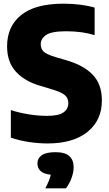

<svg xmlns="http://www.w3.org/2000/svg" viewBox="-20 -770 593 1044"><path d="M238.5 10Q188 10 135 1.8Q82 -6.5 39 -21.5V-171.5Q83 -157 135.2 -148.5Q187.5 -140 236 -140Q299 -140 325.2 -158.8Q351.5 -177.5 351.5 -209.5Q351.5 -236 333 -252.5Q314.5 -269 260 -285L202 -302.5Q116.5 -326.5 67.5 -379Q18.5 -431.5 18.5 -518Q18.5 -626.5 95 -688.2Q171.5 -750 325.5 -750Q374.5 -750 418 -744.2Q461.5 -738.5 494.5 -729V-579Q426 -600 340.5 -600Q260 -600 230.8 -579.8Q201.5 -559.5 201.5 -529.5Q201.5 -504.5 217.2 -489.5Q233 -474.5 280.5 -460L338.5 -443Q434 -416 484 -363.8Q534 -311.5 534 -224Q534 -116 456 -53Q378 10 238.5 10ZM226.5 254Q250 209.5 256 180Q217.5 176 200.5 159.8Q183.5 143.5 183.5 119Q183.5 90.5 207 74Q230.5 57.5 281.5 57.5Q333.5 57.5 357 78.8Q380.5 100 380.5 139Q380.5 167.5 368.5 199.2Q356.5 231 338.5 254Z"/></svg>

Font: Encode Sans SemiCondensed SemiCondensed ExtraBold
Style: Regular
Weight: 800
Width: 4
Designer: Multiple Designers
Foundry: Impallari Type
Version: Version 3.000; ttfautohint (v1.8.3) -l 8 -r 50 -G 200 -x 14 